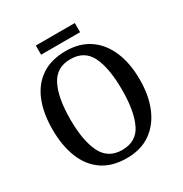

<svg xmlns="http://www.w3.org/2000/svg" viewBox="-193 -988 1089 1143"><g transform="rotate(-30 351.0 -416.0)"><path d="M351 10Q250 10 183.5 -36Q117 -82 84 -165Q51 -248 51 -359Q51 -470 84 -552Q117 -634 184 -679.5Q251 -725 352 -725Q447 -725 513.5 -679.5Q580 -634 615 -551.5Q650 -469 650 -358Q650 -247 615 -164.5Q580 -82 513.5 -36Q447 10 351 10ZM351 -46Q449 -46 488.5 -128.5Q528 -211 528 -358Q528 -505 488.5 -587Q449 -669 352 -669Q255 -669 214 -587Q173 -505 173 -358Q173 -211 214 -128.5Q255 -46 351 -46ZM215 -779V-842H483V-779Z"/></g></svg>

Font: Noto Serif Khmer SemiCondensed Medium
Style: Regular
Weight: 500
Width: 4
Designer: Danh Hong and the Monotype Design Team
Foundry: Monotype Imaging Inc.
Version: Version 2.004; ttfautohint (v1.8.4.7-5d5b)